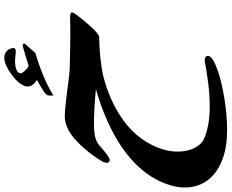

<svg xmlns="http://www.w3.org/2000/svg" viewBox="-226 -660 1053 873"><g transform="rotate(-90 300.5 -223.5)"><path d="M496.1 -589.4Q439 -572.3 391.1 -552.2Q343.3 -532.2 302.7 -507.3Q301.3 -522.5 303.7 -532.7Q307.1 -542 323.7 -552.7Q340.3 -563.5 373.5 -582Q336.4 -605.5 345.2 -635.7Q350.6 -651.4 363.5 -666.5Q376.5 -681.6 398.9 -698.2Q443.8 -730.5 473.6 -730.5Q487.8 -730.5 498.3 -723.9Q508.8 -717.3 514.2 -706.1Q517.1 -699.7 518.1 -694.6Q519 -689.5 518.1 -685.5Q516.1 -678.2 501 -678.2Q499 -678.2 493.7 -678.7Q488.3 -679.2 482.2 -679.9Q476.1 -680.7 470.2 -681.2Q464.4 -681.6 460.9 -681.6Q411.6 -681.6 403.8 -659.7Q402.3 -655.3 405.8 -649.2Q409.2 -643.1 414.6 -637.2Q419.9 -631.3 426.3 -626.5Q432.6 -621.6 437 -619.6Q459 -626.5 480 -632.8Q501 -639.2 519.5 -644.5Q523.4 -645.5 526.1 -646.2Q528.8 -647 531.2 -647Q540.5 -647 538.1 -638.7Q537.1 -636.7 535.2 -633.8Q533.2 -630.9 530.3 -627.9ZM661.1 -391.1Q648.4 -374 619.6 -340.8Q582.5 -299.8 568.4 -299.3Q517.6 -298.3 474.4 -293.7Q431.2 -289.1 398.4 -282.2Q339.4 -268.1 285.4 -243.9Q231.4 -219.7 187 -187Q138.2 -150.9 106.2 -106.2Q74.2 -61.5 58.6 -11.7Q50.3 14.2 48.3 42.2Q46.4 70.3 51.3 95.9Q56.2 121.6 68.4 142.3Q80.6 163.1 100.1 174.8Q129.4 189 167.5 196.3Q205.6 203.6 252 203.6Q303.7 203.6 358.2 196.8Q412.6 189.9 460 180.7Q486.8 180.7 481.9 199.7Q478.5 210.4 461.2 220.5Q443.8 230.5 417.5 239.7Q391.1 249 357.7 256.8Q324.2 264.6 288.1 270.5Q252 276.4 215.3 279.5Q178.7 282.7 146 282.7Q68.8 282.7 13.7 262Q-41.5 241.2 -73.2 205.6Q-105 169.9 -113 121.8Q-121.1 73.7 -103.5 18.6Q-64.5 -104.5 68.4 -196.8Q177.7 -270 332 -314Q281.7 -318.8 242.2 -320.8Q202.6 -322.8 172.4 -322.8Q142.1 -322.8 119.6 -318.6Q97.2 -314.5 77.1 -299.3Q23.4 -251.5 10.7 -251.5Q0.5 -251.5 -2.2 -258.1Q-4.9 -264.6 -1 -276.4Q-0.5 -277.8 0.2 -279.3Q1 -280.8 1 -281.7Q14.6 -305.7 32 -329.1Q49.3 -352.5 70.3 -376Q108.4 -418 142.6 -437Q176.8 -456.1 211.4 -455.6Q222.7 -455.6 240.2 -453.9Q257.8 -452.1 278.3 -450Q298.8 -447.8 320.6 -444.8Q342.3 -441.9 361.8 -439.5Q381.3 -437 397 -435.3Q412.6 -433.6 420.9 -433.1Q522.9 -430.2 587.4 -430.2Q610.8 -430.2 628.9 -430.7Q647 -431.2 661.1 -431.2Q684.1 -431.2 680.2 -419.4Q679.2 -415.5 674.1 -408.2Q668.9 -400.9 661.1 -391.1Z"/></g></svg>

Font: XB Zar
Style: Bold Italic
Weight: 700
Italic angle: -12°
Designer: Behnam
Foundry: Irmug
Version: Version 8.005 2009